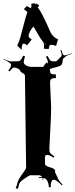

<svg xmlns="http://www.w3.org/2000/svg" viewBox="-39 -1175 477 1217"><path d="M239.3 -866.2 240.2 -885.3V-894L237.3 -900.9L238.3 -901.9Q237.3 -906.7 227.3 -918.5Q217.3 -930.2 198.7 -963.4Q180.2 -996.6 173.3 -1006.8Q159.2 -992.7 150.6 -974.6Q142.1 -956.5 142.1 -946.8Q142.1 -937 162.1 -924.8L133.3 -888.2Q117.7 -898.9 112.3 -898.9Q98.1 -898.9 98.1 -858.9L70.3 -886.2L77.1 -901.9L75.2 -903.8L80.1 -907.2Q86.4 -921.9 105.7 -997.6Q125 -1073.2 135.3 -1101.1L134.3 -1099.1Q134.3 -1100.1 112.3 -1117.2L131.3 -1137.2Q151.4 -1124 153.3 -1124L161.1 -1130.9Q159.2 -1139.6 159.2 -1150.9L181.2 -1154.8Q182.6 -1147.9 184.1 -1146L189.5 -1153.8L209.5 -1141.1Q201.2 -1128.4 201.2 -1127.9V-1126Q227.1 -1096.7 280.3 -972.2Q286.6 -958 299.8 -944.8Q313 -931.6 329.1 -925.8L316.4 -883.8Q296.9 -891.1 287.6 -891.1Q278.3 -891.1 275.4 -886Q272.5 -880.9 269.5 -864.3ZM247.1 -902.8 244.1 -898.9 249.5 -890.1ZM231.4 -41 230.5 -47.9Q227.5 -47.9 205.1 -45.9V-50.8L227.5 -53.2Q219.2 -64 208.5 -64H154.3Q146.5 -64 114.5 -41.7Q82.5 -19.5 82.5 -6.8L74.2 22L60.5 18.1L70.3 -8.8Q70.3 -30.3 112.3 -86.4Q126.5 -105 126.5 -112.8L119.1 -695.8Q119.1 -704.1 104.7 -711.4Q90.3 -718.8 88.6 -726.8Q86.9 -734.9 72.5 -741Q58.1 -747.1 49.6 -747.1Q41 -747.1 21.5 -722.2L13.2 -728Q31.2 -749 31.2 -764.2Q31.2 -776.9 -18.6 -799.8L-17.6 -801.8Q17.1 -786.1 30.3 -786.1H69.3Q82 -786.1 89.8 -792.5Q97.7 -798.8 107.4 -821.8L120.1 -816.9Q111.3 -793.9 111.3 -781.5Q111.3 -769 127.2 -760Q143.1 -751 161.1 -751H234.4L254.4 -778.8L261.2 -772Q264.2 -774.9 264.2 -783.4Q264.2 -792 252.4 -815.9L262.2 -820.8Q273.4 -797.9 279.8 -792Q286.1 -786.1 296.4 -786.1H315.4Q319.3 -786.1 335.9 -803.5Q352.5 -820.8 352.5 -826.2Q352.5 -831.5 344.2 -856.9L349.1 -858.9Q356.9 -835.4 360.6 -829.8Q364.3 -824.2 369.1 -824.2H372.1Q381.8 -824.2 417.5 -837.9L418.5 -835.9Q384.8 -823.7 375.5 -815.9L362.3 -804.2Q358.4 -799.8 358.2 -790.5Q357.9 -781.2 355 -772.7Q352.1 -764.2 346.2 -760.3Q336.9 -753.9 327.4 -752.2Q317.9 -750.5 300.5 -745.1Q283.2 -739.7 276.4 -737.8L279.3 -719.2Q280.3 -710 287.6 -706.5Q294.9 -703.1 315.4 -703.1V-680.2Q291.5 -680.2 284.2 -672.9Q284.2 -669.9 284.7 -663.8Q285.2 -657.7 285.2 -653.8L283.2 -671.9Q278.3 -667 278.3 -648.9L285.2 -496.1Q285.2 -447.8 279.8 -354Q274.4 -260.3 273.9 -236.6Q273.4 -212.9 278.8 -205.6Q284.2 -198.2 305.2 -184.1L300.3 -175.8Q274.4 -192.9 260.3 -192.9Q246.1 -192.9 246.1 -179.2V-136.2Q246.1 -123 278.3 -114.5Q310.5 -106 310.5 -91.8L309.1 -87.9Q309.1 -83.5 316.4 -69.8Q323.7 -56.2 325.2 -51.8Q330.6 -31.7 357.4 -4.9L353.5 0Q322.3 -31.2 306.2 -35.2H305.2L302.2 -36.1Q282.2 -36.1 282.2 12.2L270.5 11.2Q270.5 -7.8 262.5 -25.4Q254.4 -43 238.3 -46.9L228.5 -28.8Q231.4 -35.6 231.4 -41ZM290.5 -621.1Q286.6 -640.6 285.2 -653.8Z"/></svg>

Font: Eater
Style: Regular
Weight: 400
Version: Version 001.002